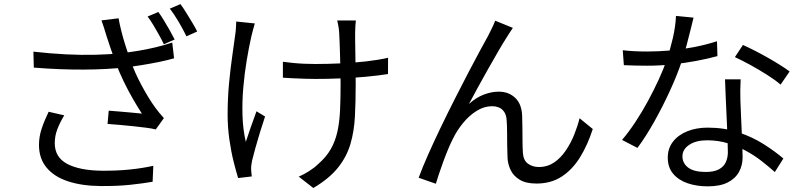

<svg xmlns="http://www.w3.org/2000/svg" viewBox="-20 -882 4040 961"><path d="M772.6 -822Q785.6 -804.6 800.4 -780Q815.2 -755.5 829.6 -730.2Q844 -704.9 854.2 -684.4L800.1 -660.3Q790.7 -680.7 776.8 -705.8Q762.9 -730.9 747.9 -755.9Q732.8 -780.9 718.8 -799.3ZM883.2 -861.5Q896.8 -843.1 912.4 -817.9Q928 -792.8 942.9 -767.9Q957.8 -743.1 967 -724.3L913.3 -700.2Q897.1 -733.6 874.5 -772.2Q851.9 -810.8 830 -838.8ZM513.3 -701.3Q508.5 -717.5 501.9 -738.7Q495.4 -759.9 488 -780L573.6 -790.5Q578.3 -761.7 587.6 -725.3Q596.8 -688.8 608.8 -651.3Q620.8 -613.8 632.2 -581.1Q655.2 -516.5 690.1 -452.1Q725 -387.6 756.6 -344Q766.9 -329.7 778 -316.4Q789 -303.1 800.3 -290.9L759.7 -234.2Q741.5 -238.8 712 -242.7Q682.5 -246.6 648 -250.2Q613.6 -253.7 579.6 -256.8Q545.6 -259.9 518.3 -261.7L524.2 -328.1Q552.7 -326.1 584.2 -323.2Q615.7 -320.3 644.2 -317.9Q672.7 -315.6 690.3 -313.4Q669.4 -345.1 645.3 -387Q621.2 -428.9 598.7 -475.3Q576.3 -521.6 559.4 -566.7Q543.4 -610.2 532.2 -644.2Q521 -678.2 513.3 -701.3ZM147.2 -623.5Q231 -614 309.6 -610Q388.2 -606 458.8 -607.9Q529.4 -609.8 586.1 -615.5Q626.2 -620.3 670.6 -627.5Q715 -634.7 759.4 -645.4Q803.7 -656.2 842.1 -669L851.3 -590.2Q816.1 -580 774.2 -571.5Q732.3 -563.1 690.3 -556.3Q648.3 -549.5 611.8 -545.1Q516.1 -534.3 398.9 -533.7Q281.7 -533 149.2 -543.6ZM301.6 -304.7Q279.7 -268.5 266.9 -235Q254.1 -201.5 254.1 -165.6Q254.1 -94.8 316.2 -61.8Q378.2 -28.8 489.7 -27.5Q566.1 -26.9 630.6 -33.6Q695 -40.3 747.4 -52.2L743.9 27.7Q697.2 35.9 633.2 42.8Q569.2 49.8 485.1 49.2Q390.7 48.6 321 25.7Q251.2 2.8 213.2 -43Q175.1 -88.8 175.1 -156.1Q175.1 -198 188.6 -238.3Q202.1 -278.6 223.4 -322.6Z M1761.2 -779.6Q1759.4 -767.3 1758.7 -752.6Q1758 -737.9 1757.6 -720.9Q1757.2 -709.5 1757.5 -684.8Q1757.8 -660.1 1758.4 -628.5Q1759 -596.9 1759.3 -564.2Q1759.7 -531.5 1760 -503.6Q1760.3 -475.6 1760.3 -458.9Q1760.3 -372.5 1756.4 -298.6Q1752.6 -224.6 1733.9 -160.9Q1715.1 -97.1 1671.3 -42.4Q1627.5 12.2 1548.2 59L1475.3 2.1Q1498.7 -7.7 1526.3 -25Q1553.8 -42.4 1572.2 -60.5Q1612.5 -95.4 1635.3 -135.1Q1658.1 -174.8 1668.7 -222.8Q1679.3 -270.8 1682 -329Q1684.7 -387.2 1684.7 -459.3Q1684.7 -483.2 1684.1 -520.7Q1683.5 -558.2 1682.2 -598.4Q1680.8 -638.6 1679.8 -671.7Q1678.8 -704.8 1677.5 -720.2Q1676.5 -737.4 1673.4 -752.8Q1670.3 -768.2 1667.9 -779.6ZM1395.9 -572.9Q1417.6 -569.9 1444.8 -567.1Q1472 -564.3 1501.3 -563Q1530.5 -561.7 1557.2 -561.7Q1618.9 -561.7 1684.2 -564.7Q1749.6 -567.7 1811.1 -574.6Q1872.6 -581.5 1922.4 -592.8L1922 -511.4Q1874.2 -503.8 1813.7 -498.1Q1753.1 -492.5 1687.6 -489.7Q1622 -486.9 1558.1 -486.9Q1534.4 -486.9 1504.6 -487.9Q1474.7 -488.9 1446.4 -490.2Q1418 -491.5 1395.9 -493.1ZM1255.4 -764.7Q1251.4 -751 1246.5 -732.7Q1241.5 -714.4 1238.1 -699.9Q1225.8 -645.8 1214.8 -579.7Q1203.8 -513.7 1197.7 -443.1Q1191.6 -372.5 1193.8 -303.1Q1195.9 -233.7 1210.3 -172Q1220.9 -204 1235.3 -245.8Q1249.8 -287.7 1263.8 -324.9L1306.7 -298.9Q1295 -264.7 1282.1 -222.4Q1269.2 -180 1258.3 -141.3Q1247.4 -102.5 1241.6 -77.6Q1239.2 -66.9 1237.8 -54.1Q1236.4 -41.3 1237 -32.7Q1237.6 -25.3 1238.4 -16Q1239.2 -6.7 1240.2 1.1L1171.9 9.2Q1162.2 -21.4 1149.5 -72.1Q1136.8 -122.7 1128 -184.2Q1119.3 -245.6 1119.3 -307.8Q1119.3 -389.6 1126.4 -465Q1133.5 -540.4 1142.7 -603.2Q1151.8 -666 1157.2 -707.2Q1160 -724.7 1161 -742.8Q1162 -760.9 1162.4 -774.3Z M2547 -742.4Q2540.9 -733.6 2532.3 -720.5Q2523.6 -707.4 2515 -693.3Q2498.5 -667.6 2474.6 -626.5Q2450.8 -585.5 2423.9 -538Q2397 -490.5 2371.7 -444.1Q2346.4 -397.7 2327.1 -361.4Q2363 -394 2401.6 -408.6Q2440.2 -423.2 2475.8 -423.2Q2526.1 -423.2 2558.7 -392.3Q2591.3 -361.4 2593.5 -301.9Q2594.5 -272.3 2594.8 -238.8Q2595.1 -205.3 2595.3 -173.5Q2595.5 -141.7 2597.2 -117.2Q2599.6 -79.4 2622.6 -62.7Q2645.7 -46 2677.9 -46Q2719.5 -46 2752.9 -68.4Q2786.2 -90.9 2811.4 -127.9Q2836.6 -164.9 2853.9 -207.7Q2871.1 -250.5 2880.9 -290.2L2947 -236.2Q2921 -155.8 2882.9 -94.3Q2844.8 -32.9 2791.4 1.9Q2738 36.7 2665.3 36.7Q2612.3 36.7 2580.7 17.3Q2549.2 -2.1 2535.7 -31.2Q2522.2 -60.2 2520.4 -89.8Q2519 -119.5 2518.6 -153.1Q2518.3 -186.7 2518.1 -220.1Q2517.9 -253.4 2515.9 -280.4Q2514.5 -313.2 2495.6 -331.8Q2476.7 -350.4 2442.7 -350.4Q2402.9 -350.4 2365.3 -326.8Q2327.8 -303.2 2297.6 -266.2Q2267.5 -229.3 2248 -189.5Q2236.6 -167.5 2223.5 -136.4Q2210.5 -105.2 2198.4 -72.2Q2186.4 -39.2 2176.7 -10.1Q2166.9 19 2161.5 37.6L2075.5 7.7Q2093.9 -43 2122.8 -107.9Q2151.6 -172.8 2186 -244.4Q2220.5 -316 2256.2 -386.4Q2292 -456.8 2324.7 -519.6Q2357.5 -582.4 2383 -629.5Q2408.5 -676.7 2422.1 -700.7Q2430.9 -718.6 2440.4 -737.4Q2449.9 -756.1 2458.6 -778.5Z M3097 -630.6Q3124.6 -627.2 3155.9 -625.7Q3187.2 -624.2 3219.5 -624.2Q3273.9 -624.2 3332.5 -629.2Q3391 -634.3 3451.1 -645.7Q3511.1 -657.1 3568.7 -675.6L3570.9 -601.2Q3522.1 -587.8 3463.7 -576.9Q3405.2 -566 3342.8 -559.5Q3280.4 -553.1 3219.3 -553.1Q3191.9 -553.1 3161.3 -553.8Q3130.8 -554.4 3102.5 -555.8ZM3451.3 -793.7Q3445.3 -769.8 3436.3 -732.7Q3427.3 -695.7 3416.5 -655.3Q3405.6 -614.9 3393.7 -579.2Q3369.8 -507.2 3333.1 -427.4Q3296.4 -347.5 3254.4 -272.7Q3212.4 -197.8 3170.6 -141.7L3093.5 -181.6Q3126.9 -220.9 3160.2 -271.2Q3193.5 -321.5 3223.1 -376.2Q3252.7 -430.9 3277.1 -483.9Q3301.4 -536.8 3316.6 -581.3Q3333 -628.6 3347.2 -689.2Q3361.4 -749.9 3363.4 -802.4ZM3687.1 -485Q3685.7 -454.2 3685.3 -429.4Q3684.9 -404.5 3685.9 -377.3Q3686.9 -352.6 3688.4 -315.4Q3689.9 -278.1 3691.9 -236.6Q3693.9 -195 3695.4 -157.1Q3696.9 -119.1 3696.9 -94Q3696.9 -54.4 3678.8 -21.4Q3660.7 11.6 3622.5 31.1Q3584.3 50.7 3522 50.7Q3466.9 50.7 3421.9 35.3Q3376.8 20 3349.6 -11.9Q3322.3 -43.7 3322.3 -93.2Q3322.3 -139.5 3348.6 -173.2Q3374.9 -206.8 3420.2 -225Q3465.5 -243.2 3521.8 -243.2Q3606.3 -243.2 3676.7 -219.5Q3747.1 -195.9 3803.3 -159.9Q3859.6 -124 3900.9 -88.6L3858.1 -20.8Q3829.1 -46.7 3793.6 -74.7Q3758 -102.8 3715.2 -126.3Q3672.4 -149.9 3623.4 -164.8Q3574.3 -179.8 3519.1 -179.8Q3463.8 -179.8 3429.8 -157.1Q3395.8 -134.5 3395.8 -99.7Q3395.8 -64.7 3424.7 -43Q3453.7 -21.3 3512.1 -21.3Q3553.7 -21.3 3578.1 -34.4Q3602.4 -47.5 3612.7 -70.2Q3623.1 -92.8 3623.1 -119.6Q3623.1 -148.3 3621.4 -193Q3619.7 -237.7 3617.2 -289.4Q3614.7 -341.1 3612.5 -392.5Q3610.3 -443.9 3608.9 -485ZM3887 -458.4Q3860.1 -481.8 3818.9 -507.8Q3777.8 -533.8 3734.6 -557.5Q3691.5 -581.1 3658.3 -596.1L3698.5 -657Q3725.5 -645 3758.6 -628.1Q3791.6 -611.2 3824.8 -592.3Q3857.9 -573.4 3886.3 -555.5Q3914.6 -537.6 3932.2 -524.2Z"/></svg>

Font: Noto Sans HK Thin
Style: Regular
Weight: 100
Designer: Ryoko NISHIZUKA 西塚涼子 (kana, bopomofo & ideographs); Paul D. Hunt (Latin, Greek & Cyrillic); Sandoll Communications 산돌커뮤니
Foundry: Adobe
Version: Version 2.004-H2;hotconv 1.0.118;makeotfexe 2.5.65603